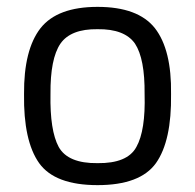

<svg xmlns="http://www.w3.org/2000/svg" viewBox="-20 -530 568 559"><path d="M264 -55Q178 -54 151 -102Q125 -150 127 -256Q126 -359 156 -403Q186 -446 264 -445Q343 -446 373 -403Q402 -359 401 -256Q404 -150 377 -102Q351 -54 264 -55ZM264 -510Q147 -510 98 -448Q49 -385 50 -256Q48 -120 94 -55Q140 9 264 9Q388 9 434 -55Q480 -120 478 -256Q480 -385 431 -448Q382 -510 264 -510Z"/></svg>

Font: RazerF5
Style: Regular
Weight: 400
Foundry: Razer Inc.
Version: Version 2